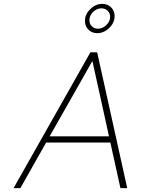

<svg xmlns="http://www.w3.org/2000/svg" viewBox="-20 -970 726 990"><path d="M549 -235H218L85 0H50L446 -700H481L636 0H601ZM542 -267 457 -653H455L236 -267ZM418 -862Q418 -896 445.5 -923Q473 -950 507 -950Q535 -950 553 -932Q571 -914 571 -888Q571 -853 543.5 -826Q516 -799 481 -799Q454 -799 436 -817Q418 -835 418 -862ZM548 -884Q548 -902 535 -914.5Q522 -927 503 -927Q479 -927 460 -908.5Q441 -890 441 -866Q441 -847 453.5 -834.5Q466 -822 485 -822Q509 -822 528.5 -841Q548 -860 548 -884Z"/></svg>

Font: Be Vietnam Thin
Style: Italic
Weight: 250
Italic angle: -9°
Designer: Gabriel Lam
Foundry: TypeRant
Version: Version 3.000